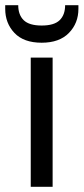

<svg xmlns="http://www.w3.org/2000/svg" viewBox="-49 -717 321 737"><path d="M69 0V-496H153V0ZM111 -553Q42 -553 6.5 -590.5Q-29 -628 -29 -683V-697H21Q21 -660 42 -639.5Q63 -619 111 -619Q159 -619 180 -639.5Q201 -660 201 -697H252V-683Q252 -628 215.5 -590.5Q179 -553 111 -553Z"/></svg>

Font: Firefly Display
Style: Regular
Weight: 400
Designer: Colophon Foundry, Jonny Pinhorn
Foundry: Colophon Foundry
Version: Version 1.200; ttfautohint (v1.8.3)